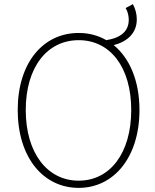

<svg xmlns="http://www.w3.org/2000/svg" viewBox="-20 -899 754 932"><path d="M362 -22C209 -22 105 -157 105 -365C105 -573 209 -704 362 -704C515 -704 617 -573 617 -365C617 -157 515 -22 362 -22ZM590 -860C601 -842 605 -820 605 -803C605 -751 571 -716 496 -704C457 -727 411 -739 362 -739C189 -739 66 -594 66 -365C66 -136 189 13 362 13C533 13 657 -136 657 -365C657 -507 609 -617 532 -680C598 -697 644 -738 644 -805C644 -830 638 -855 625 -879Z"/></svg>

Font: Noto Sans Japanese Thin
Style: Regular
Weight: 100
Designer: Ryoko NISHIZUKA (kana & ideographs); Paul D. Hunt (Latin, Greek & Cyrillic); Wenlong ZHANG (bopomofo); Sandoll Communica
Foundry: Adobe Systems Incorporated
Version: Version 1.000;PS 1;hotconv 1.0.78;makeotf.lib2.5.61930